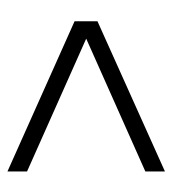

<svg xmlns="http://www.w3.org/2000/svg" viewBox="7 -594 474 529"><g transform="rotate(-90 244.5 -329.0)"><path d="M37 -112V-166L403 -329L37 -492V-546L451 -361V-298Z"/></g></svg>

Font: Gontserrat Light
Style: Regular
Weight: 300
Designer: Julieta Ulanovsky
Foundry: Julieta Ulanovsky
Version: Version 6.001